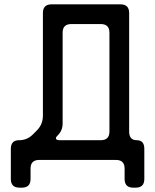

<svg xmlns="http://www.w3.org/2000/svg" viewBox="-20 -729 716 886"><path d="M30 97Q30 137 70 137H81Q121 137 121 97V49Q121 9 161 9H515Q555 9 555 49V97Q555 137 595 137H606Q646 137 646 97V-42Q646 -82 611 -82Q576 -82 576 -122V-669Q576 -709 536 -709H218Q178 -709 178 -669V-195Q178 -155 150 -127L131 -108Q105 -82 68 -82Q30 -82 30 -42ZM238 -91Q238 -95 241.5 -99Q245 -103 247 -105Q269 -127 269 -159V-578Q269 -618 309 -618H445Q485 -618 485 -578V-122Q485 -82 445 -82H256Q238 -82 238 -91Z"/></svg>

Font: WDXL Lubrifont TC
Style: Regular
Weight: 400
Designer: [WDXL Lubrifont] Copyright 2020-2022 (c) NightFurySL2001, Skr-ZERO; [ZCOOL QingKe HuangYou] Copyright 2018-2022 (c) The 
Version: Version 2.001;hotconv 1.1.1;makeotfexe 2.6.0